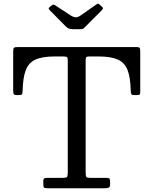

<svg xmlns="http://www.w3.org/2000/svg" viewBox="-20 -1000 815 1020"><path d="M210 -20.5C210 -11.2 211.4 -5.4 214.2 -3.2C217.1 -1.1 223.3 0 233 0H536C545 0 552.1 -1 557.2 -3C562.4 -5 565 -11 565 -21V-30.5C565 -40.8 564 -47.5 562 -50.5C560 -53.5 554 -55 544 -55H462C449.7 -55 442.1 -56.6 439.2 -59.8C436.4 -62.9 435 -70.8 435 -83.5V-678.5C435 -687.5 436 -693.3 438 -696C440 -698.7 445.3 -700 454 -700H505C548.3 -700 582.1 -694.5 606.2 -683.5C630.4 -672.5 647.6 -653.8 657.8 -627.5C667.9 -601.2 673.5 -564.8 674.5 -518.5C674.8 -510.5 675.8 -504.6 677.5 -500.8C679.2 -496.9 684.7 -495 694 -495H706C713.7 -495 718.8 -495.8 721.2 -497.2C723.8 -498.8 725 -503.2 725 -510.5V-726.5C725 -736.5 723.9 -742.9 721.8 -745.8C719.6 -748.6 713.7 -750 704 -750H74C62.7 -750 55.8 -748.5 53.5 -745.5C51.2 -742.5 50 -735.2 50 -723.5V-520.5C50 -513.2 50.8 -507.1 52.2 -502.2C53.8 -497.4 58.7 -495 67 -495H81C89.7 -495 94.9 -496.5 96.8 -499.5C98.6 -502.5 99.7 -507.8 100 -515.5C101 -562.5 106.5 -599.4 116.5 -626.2C126.5 -653.1 143.7 -672.1 168 -683.2C192.3 -694.4 226.3 -700 270 -700H318C327.3 -700 333.3 -698.7 336 -696C338.7 -693.3 340 -687.2 340 -677.5V-82.5C340 -70.2 338.5 -62.5 335.5 -59.5C332.5 -56.5 325 -55 313 -55H231C223.7 -55 218.3 -54.1 215 -52.2C211.7 -50.4 210 -45.5 210 -37.5ZM328.5 -860.5C333.2 -855.8 338.2 -852.1 343.8 -849.2C349.2 -846.4 357.2 -845 367.5 -845H407.5C415.5 -845 420.8 -846.1 423.2 -848.2C425.8 -850.4 428.8 -853.3 432.5 -857L521 -946C525.7 -950.7 527.6 -954.3 526.8 -957C525.9 -959.7 523.2 -963.2 518.5 -967.5L513.5 -971.5C509.2 -976.2 505.8 -979 503.2 -980C500.8 -981 496.8 -979.7 491.5 -976L408.5 -918C398.8 -911.3 390.1 -908.1 382.2 -908.2C374.4 -908.4 365.5 -911.7 355.5 -918L277.5 -969C271.8 -972.7 267.8 -974.8 265.2 -975.5C262.8 -976.2 258.8 -974.3 253.5 -970L244.5 -963C239.8 -959.3 237.9 -956.2 238.8 -953.8C239.6 -951.2 242.2 -947.8 246.5 -943.5Z"/></svg>

Font: Besley*
Style: Regular
Weight: 400
Designer: Owen Earl
Foundry: indestructible type*
Version: Version 3.000; ttfautohint (v1.8.3)